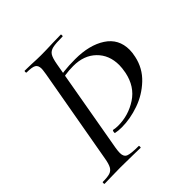

<svg xmlns="http://www.w3.org/2000/svg" viewBox="-170 -752 879 879"><g transform="rotate(-45 269.0 -312.5)"><path d="M13 -12Q44 -12 59.5 -17Q75 -22 83 -36.5Q91 -51 96 -81L178 -544Q182 -570 182 -576Q182 -598 169 -605.5Q156 -613 121 -613Q118 -613 118 -619Q118 -625 121 -625L163 -624Q199 -622 223 -622Q257 -622 303 -624L354 -625Q356 -625 356 -619Q356 -613 354 -613Q309 -613 289.5 -608.5Q270 -604 261 -590Q252 -576 246 -542L165 -81Q162 -62 162 -50Q162 -26 178.5 -19Q195 -12 246 -12Q248 -12 248 -6Q248 0 246 0Q213 0 194 -1L116 -2L56 -1Q40 0 13 0Q11 0 11 -6Q11 -12 13 -12ZM211 -131Q210 -131 210 -135Q210 -139 211.5 -143.5Q213 -148 216 -147Q230 -144 245 -144Q312 -144 368.5 -181Q425 -218 440 -292Q445 -319 445 -337Q445 -402 403.5 -442.5Q362 -483 293 -483Q236 -483 193 -467L187 -483Q238 -499 321 -499Q413 -499 470.5 -461.5Q528 -424 528 -353Q528 -335 523 -312Q510 -251 465.5 -209Q421 -167 363.5 -147Q306 -127 252 -127Q228 -127 211 -131Z"/></g></svg>

Font: Cormorant Garamond Medium
Style: Italic
Weight: 500
Italic angle: -10°
Designer: Christian Thalmann (Catharsis Fonts)
Foundry: Catharsis Fonts
Version: Version 4.000